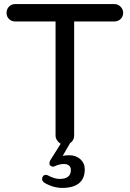

<svg xmlns="http://www.w3.org/2000/svg" viewBox="-20 -703 635 940"><path d="M583 -640Q583 -622 570.5 -610Q558 -598 540 -598H343V-39Q343 -15 323 -2L287 60Q302 57 318 57Q352 57 373.5 76.5Q395 96 395 126Q395 171 367 194Q339 217 285 217Q240 217 196 191Q186 182 186 174Q186 165 191 159Q196 153 205 153Q209 153 215 156Q247 173 272 173Q327 173 327 129Q327 115 318 107.5Q309 100 293 100Q271 100 250 110Q244 113 240 113Q233 113 227.5 108.5Q222 104 222 97Q222 89 226 82L277 1Q267 -5 259.5 -16Q252 -27 252 -39V-598H54Q36 -598 24 -610Q12 -622 12 -640Q12 -658 24 -670.5Q36 -683 54 -683H540Q558 -683 570.5 -670Q583 -657 583 -640Z"/></svg>

Font: 寒蝉全圆体
Style: Regular
Weight: 400
Designer: Warren2060
      Designed by Motoya company      

      [Varela Round]
      Joe Prince(Latin component); Avraham Cornf
Foundry: ChillType
Version: Version 3.200